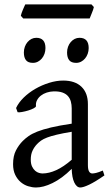

<svg xmlns="http://www.w3.org/2000/svg" viewBox="-20 -833 499 868"><path d="M171.9 -48.8Q201.2 -48.8 234.1 -63.7Q267.1 -78.6 304.2 -110.8V-237.3Q263.2 -230.5 236.6 -224.1Q210 -217.8 192.9 -211.2Q175.8 -204.6 165.5 -197.3Q155.3 -189.9 147.5 -181.6Q134.8 -168.5 127 -151.6Q119.1 -134.8 119.1 -111.8Q119.1 -92.3 125 -80.1Q130.9 -67.9 139.2 -60.8Q147.5 -53.7 156.5 -51.3Q165.5 -48.8 171.9 -48.8ZM452.1 -40Q410.6 -11.2 383.5 1.7Q356.4 14.6 342.8 14.6Q326.7 14.6 315.9 -7.8Q305.2 -30.3 304.2 -69.8Q282.2 -47.9 260.3 -31.7Q238.3 -15.6 217.3 -5.4Q196.3 4.9 177.5 9.8Q158.7 14.6 143.1 14.6Q125.5 14.6 106.9 8.8Q88.4 2.9 73.5 -9.8Q58.6 -22.5 48.8 -42.5Q39.1 -62.5 39.1 -90.8Q39.1 -127.9 52 -152.8Q64.9 -177.7 83 -195.8Q94.7 -207.5 109.6 -218Q124.5 -228.5 149.2 -238.3Q173.8 -248 210.9 -256.8Q248 -265.6 304.2 -273.9V-342.8Q304.2 -359.4 300.3 -373.8Q296.4 -388.2 287.1 -398.7Q277.8 -409.2 262 -414.8Q246.1 -420.4 222.2 -419.9Q206.5 -419.4 191.4 -414.6Q176.3 -409.7 165 -400.9Q153.8 -392.1 147.5 -380.1Q141.1 -368.2 142.6 -353.5Q143.1 -349.1 132.6 -343.5Q122.1 -337.9 107.7 -333.5Q93.3 -329.1 79.3 -326.7Q65.4 -324.2 59.6 -325.7L52.7 -344.7Q64 -369.1 86.9 -391.6Q109.9 -414.1 139.4 -431.2Q168.9 -448.2 201.9 -458.5Q234.9 -468.8 265.6 -468.8Q319.3 -468.8 348.4 -440.7Q377.4 -412.6 377.4 -362.3V-86.9Q377.4 -66.4 382.8 -57.6Q388.2 -48.8 397 -48.8Q403.8 -48.8 414.6 -51.3Q425.3 -53.7 444.8 -62ZM380.9 -615.7Q380.9 -602.1 376.5 -589.8Q372.1 -577.6 364.5 -568.6Q356.9 -559.6 346.7 -554.2Q336.4 -548.8 324.2 -548.8Q302.2 -548.8 292.7 -561Q283.2 -573.2 283.2 -595.7Q283.2 -609.4 287.6 -621.6Q292 -633.8 299.8 -642.8Q307.6 -651.9 317.6 -657Q327.6 -662.1 339.4 -662.1Q380.9 -662.1 380.9 -615.7ZM185.5 -615.7Q185.5 -602.1 181.2 -589.8Q176.8 -577.6 169.2 -568.6Q161.6 -559.6 151.4 -554.2Q141.1 -548.8 128.9 -548.8Q106.9 -548.8 97.4 -561Q87.9 -573.2 87.9 -595.7Q87.9 -609.4 92.3 -621.6Q96.7 -633.8 104.5 -642.8Q112.3 -651.9 122.3 -657Q132.3 -662.1 144 -662.1Q185.5 -662.1 185.5 -615.7ZM404.3 -801.3Q403.3 -795.9 400.9 -788.8Q398.4 -781.7 395.5 -774.7Q392.6 -767.6 389.9 -760.7Q387.2 -753.9 385.3 -749.5H85L74.2 -761.7Q75.2 -767.1 77.6 -773.9Q80.1 -780.8 83 -787.8Q85.9 -794.9 88.9 -801.5Q91.8 -808.1 94.2 -813H393.6Z"/></svg>

Font: Gentium Plus
Style: Regular
Weight: 400
Designer: J. Victor Gaultney, Annie Olsen, Iska Routamaa
Foundry: SIL International
Version: Version 1.510